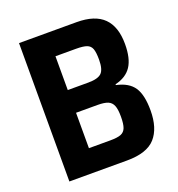

<svg xmlns="http://www.w3.org/2000/svg" viewBox="-126 -792 833 897"><g transform="rotate(-20 291.0 -344.0)"><path d="M67 -688H353Q444 -688 487.5 -644.5Q531 -601 531 -515Q531 -443 505.5 -404.5Q480 -366 425 -353V-349Q486 -336 511.5 -298Q537 -260 537 -183Q537 -94 495 -47Q453 0 354 0H67ZM392 -488Q392 -524 385.5 -541.5Q379 -559 361.5 -565.5Q344 -572 308 -572H206V-404H308Q356 -404 374 -421.5Q392 -439 392 -488ZM397 -203Q397 -239 389.5 -257.5Q382 -276 364.5 -283.5Q347 -291 312 -291H206V-115H312Q348 -115 365.5 -122Q383 -129 390 -147.5Q397 -166 397 -203Z"/></g></svg>

Font: Saira Semi Condensed SemiBold
Style: Regular
Weight: 600
Width: 4
Designer: Hector Gatti with collaboration of the Omnibus-Type team
Foundry: Omnibus-Type
Version: Version 1.001; ttfautohint (v1.8)